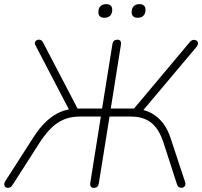

<svg xmlns="http://www.w3.org/2000/svg" viewBox="-30 -903 978 929"><path d="M407 -19 458 -339H356Q295 -339 249.5 -309Q204 -279 160 -210L30 -7Q22 5 10 6Q-2 7 -7.5 -3Q-13 -13 -4 -27L132 -239Q173 -303 220.5 -337.5Q268 -372 324 -376L311 -359L142 -683Q135 -695 142 -703.5Q149 -712 160.5 -711Q172 -710 178 -698L353 -363L334 -378H464L514 -690Q516 -701 522 -706Q528 -711 538 -711Q548 -711 552.5 -704.5Q557 -698 555 -686L506 -378H623L606 -363L889 -700Q898 -711 910.5 -710Q923 -709 927 -699Q931 -689 920 -675L654 -359L633 -376Q689 -371 731 -336Q773 -301 794 -239L866 -21Q870 -8 862 0Q854 8 842 5Q830 2 826 -12L762 -210Q740 -279 702 -309Q664 -339 604 -339H500L448 -15Q445 6 424 6Q414 6 409.5 -0.5Q405 -7 407 -19ZM607 -844Q607 -863 617 -873Q627 -883 645 -883Q659 -883 666.5 -876Q674 -869 674 -856Q674 -837 664 -827Q654 -817 636 -817Q622 -817 614.5 -824Q607 -831 607 -844ZM446 -844Q446 -863 456 -873Q466 -883 484 -883Q498 -883 505.5 -876Q513 -869 513 -856Q513 -837 503 -827Q493 -817 475 -817Q461 -817 453.5 -824Q446 -831 446 -844Z"/></svg>

Font: SN Pro Thin
Style: Italic
Weight: 200
Italic angle: -9°
Designer: Tobias Whetton
Foundry: Supernotes
Version: Version 1.003;Glyphs 3.3 (3324)